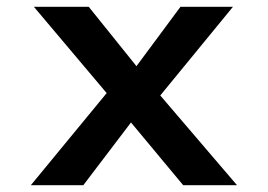

<svg xmlns="http://www.w3.org/2000/svg" viewBox="-20 -547 790 567"><path d="M521 0 343 -214 317 -246 80 -527H242L406 -323L432 -290L680 0ZM71 0 304 -283 381 -204 226 0ZM436 -244 364 -326 513 -527H668Z"/></svg>

Font: Lexend Exa Medium
Style: Regular
Weight: 500
Designer: Bonnie Shaver-Troup, Thomas Jockin
Foundry: Lexend
Version: Version 1.007